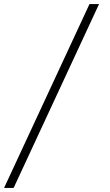

<svg xmlns="http://www.w3.org/2000/svg" viewBox="-86 -720 539 944"><path d="M-66 204 354 -700H401L-19 204Z"/></svg>

Font: Red Hat Display
Style: Regular
Weight: 300
Designer: Pentagram, MCKL
Foundry: Pentagram, MCKL
Version: Version 1.023